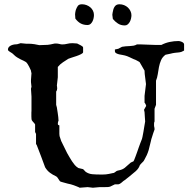

<svg xmlns="http://www.w3.org/2000/svg" viewBox="-20 -902 891 908"><path d="M193.4 -110.8Q183.6 -136.2 174.3 -162.4Q165 -188.5 155.3 -211.9Q155.3 -212.9 154.5 -214.4Q153.8 -215.8 152.8 -217.3Q151.4 -219.2 150.4 -221.2V-268.6L146 -277.8V-313.5Q144.5 -316.9 141.8 -319.8Q139.2 -322.8 136.2 -325.7Q133.3 -328.6 131.1 -332.3Q128.9 -335.9 128.9 -341.3Q128.4 -346.7 128.4 -351.8Q128.4 -356.9 128.4 -360.8Q128.4 -366.2 128.4 -369.9Q128.4 -373.5 128.9 -377.4V-445.3L126.5 -482.4L128.9 -491.7L126.5 -513.7V-522.9L128.9 -556.6Q127.9 -559.1 127.4 -561Q126.5 -565.9 126.5 -567.9Q125.5 -569.8 123.3 -575Q121.1 -580.1 117.9 -586.4Q114.7 -592.8 110.8 -598.9Q106.9 -605 103 -608.4Q99.1 -611.3 92.5 -614.3Q85.9 -617.2 77.9 -621.1Q69.8 -625 61.3 -630.4Q52.7 -635.7 45.4 -643.1Q41 -647.9 36.1 -651.1Q31.2 -654.3 27.1 -656.7Q22.9 -659.2 20.3 -661.6Q17.6 -664.1 17.6 -668Q17.6 -674.8 22 -679.7Q26.4 -684.6 33 -687.5Q39.6 -690.4 47.4 -691.7Q55.2 -692.9 61.5 -692.9L77.6 -697.8L103 -695.3H112.3Q127.9 -695.3 142.3 -693.1Q156.7 -690.9 166 -688.5L193.4 -689.5Q198.7 -689.5 205.3 -689.9Q211.9 -690.4 218.8 -691.9Q225.6 -692.9 231.4 -694.6Q237.3 -696.3 243.2 -696.3Q253.4 -696.3 261 -694.1Q268.6 -691.9 274.4 -691.9Q286.6 -691.9 297.6 -694.8Q308.6 -697.8 322.8 -697.8L344.7 -696.3Q347.7 -694.8 352.5 -692.4Q357.4 -689.9 362.1 -687.5Q366.7 -685.1 369.9 -682.4Q373 -679.7 373 -676.8V-655.3Q373 -650.9 363.5 -646Q354 -641.1 342 -637Q330.1 -632.8 318.6 -629.4Q307.1 -626 303.2 -624Q292 -617.2 277.6 -607.4Q263.2 -597.7 253.4 -585.4V-536.6L249 -497.6Q249 -495.6 249.8 -492.4Q250.5 -489.3 250.5 -483.9Q250.5 -475.1 245.6 -468.8V-406.2L249 -393.6Q249 -392.6 250.2 -385.3Q251.5 -377.9 252.9 -368.2Q254.4 -358.4 255.6 -348.1Q256.8 -337.9 256.8 -331.1Q255.4 -328.6 254.4 -325.4Q253.4 -322.3 253.4 -315.9Q253.4 -314 254.4 -312.3Q255.4 -310.5 260.7 -309.1V-280.3Q260.7 -273.9 260.7 -269Q260.7 -264.2 261.7 -258.3L269.5 -234.9L297.4 -178.2Q303.2 -168.5 308.8 -158.4Q314.5 -148.4 320.6 -139.2Q326.7 -129.9 333.7 -121.6Q340.8 -113.3 350.6 -107.4L373 -102.1L385.3 -89.4Q399.4 -79.6 416.7 -78.1Q434.1 -76.7 451.7 -76.7Q460.9 -76.7 467.8 -76.7Q474.6 -76.7 481.2 -77.4Q487.8 -78.1 495.4 -79.6Q502.9 -81.1 513.7 -83.5Q517.1 -83.5 519.8 -85Q522.5 -86.4 524.9 -88.4Q527.3 -90.3 530 -92.3Q532.7 -94.2 537.1 -95.2Q549.8 -97.7 557.1 -100.8Q564.5 -104 570.1 -108.4Q575.7 -112.8 582 -118.9Q588.4 -125 598.6 -133.3L611.3 -139.2Q611.8 -139.2 614.5 -145.5Q617.2 -151.9 620.8 -161.6Q624.5 -171.4 628.7 -183.3Q632.8 -195.3 636.7 -206.3Q640.6 -217.3 643.8 -225.6Q647 -233.9 648.4 -237.3Q651.4 -243.2 653.8 -254.6Q656.2 -266.1 658.4 -279.1Q660.6 -292 662.6 -304.9Q664.6 -317.9 666.5 -327.6Q666.5 -336.4 665 -348.6Q663.6 -360.8 663.6 -371.6L661.1 -382.8L671.4 -401.4Q671.4 -403.3 668.7 -408.9Q666 -414.6 663.6 -416.5V-448.7L670.4 -504.4L664.6 -550.8Q664.6 -552.7 664.1 -556.9Q663.6 -561 663.6 -567.9Q662.6 -569.8 658.7 -576.2Q654.8 -582.5 650.9 -589.8L640.1 -608.4Q638.7 -609.4 634.8 -611.6Q630.9 -613.8 626.7 -616Q622.6 -618.2 618.9 -619.9Q615.2 -621.6 613.8 -621.6Q609.4 -623.5 603.8 -626.2Q598.1 -628.9 592.3 -631.6Q586.4 -634.3 580.8 -636.5Q575.2 -638.7 570.8 -639.6Q566.9 -641.1 559.1 -642.1Q551.3 -643.1 543.2 -645Q535.2 -647 529.3 -650.4Q523.4 -653.8 523.4 -660.6V-668L539.6 -671.4L557.1 -680.7Q565.9 -682.6 575 -683.1Q584 -683.6 593.3 -684.1Q602.5 -684.6 611.3 -686Q620.1 -687.5 627.4 -691.9H648.4Q665.5 -691.9 680.9 -690.7Q696.3 -689.5 715.3 -689.5H743.2Q761.7 -699.2 782.5 -703.6Q803.2 -708 825.2 -708Q827.1 -708 831.3 -707Q835.4 -706.1 839.8 -704.1Q844.2 -702.1 847.4 -699Q850.6 -695.8 850.6 -691.9V-663.1L846.2 -660.6Q837.4 -655.3 827.4 -654.3Q817.4 -653.3 807.6 -652.3Q796.4 -650.9 785.6 -647.9Q774.9 -645 762.7 -643.1Q748 -632.3 741.5 -616.9Q734.9 -601.6 731.7 -584.7Q728.5 -567.9 726.1 -551Q723.6 -534.2 717.8 -520.5V-406.2L710.9 -387.7V-327.6Q709 -323.7 708.7 -320.1Q708.5 -316.4 708.5 -310.1Q708.5 -304.2 709.7 -300.8Q710.9 -297.4 710.9 -289.6L704.6 -272Q702.1 -262.2 698.7 -253.2Q695.3 -244.1 693.4 -233.9L683.1 -192.4Q679.2 -179.7 674.3 -168.7Q669.4 -157.7 663.1 -147Q660.6 -141.6 657.2 -137.9Q653.8 -134.3 650.1 -130.9Q646.5 -127.4 643.3 -123.5Q640.1 -119.6 638.7 -114.3Q632.3 -99.6 612.3 -84.5Q602.5 -76.2 591.8 -67.4Q581.1 -58.6 570.8 -50.8Q566.9 -48.8 563.2 -45.7Q559.6 -42.5 555.9 -39.3Q552.2 -36.1 548.3 -33.7Q544.4 -31.2 539.6 -30.3H523.4L501 -19.5Q495.1 -17.6 487.5 -17.3Q480 -17.1 472.7 -17.1H451.7L419.4 -14.2L394.5 -17.1L356.9 -14.2Q356.4 -15.1 352.3 -16.6Q348.1 -18.1 342.8 -20.5Q336.4 -23.4 328.9 -25.9Q321.3 -28.3 314.9 -30.3L299.8 -33.7Q287.6 -37.6 277.6 -39.8Q267.6 -42 266.6 -43Q263.2 -44.9 260.7 -48.6Q258.3 -52.2 256.1 -55.9Q253.9 -59.6 251.2 -63Q248.5 -66.4 244.6 -68.4Q229.5 -75.2 216.3 -85Q203.1 -94.7 193.4 -110.8ZM335 -834.5Q335 -839.8 336.2 -844.5Q337.4 -849.1 338.4 -854.5Q342.3 -865.7 347.9 -873.8Q353.5 -881.8 367.7 -881.8Q378.9 -881.8 389.2 -877.9Q399.4 -874 407.2 -867.4Q415 -860.8 419.7 -851.3Q424.3 -841.8 424.3 -831.1Q424.3 -824.2 422.6 -815.9Q420.9 -807.6 417.2 -800.5Q413.6 -793.5 408 -788.6Q402.3 -783.7 394.5 -783.7Q375 -783.7 361.3 -791.3Q347.7 -798.8 336.4 -814ZM511.2 -832Q511.2 -836.4 512.5 -841.6Q513.7 -846.7 514.6 -851.1Q516.6 -863.3 523.7 -872.6Q530.8 -881.8 544.9 -881.8Q556.6 -881.8 566.9 -877.7Q577.1 -873.5 584.7 -866.5Q592.3 -859.4 596.9 -849.9Q601.6 -840.3 601.6 -830.1Q601.6 -822.8 599.6 -814.2Q597.7 -805.7 593.8 -798.6Q589.8 -791.5 584 -786.6Q578.1 -781.7 570.3 -781.7Q551.3 -781.7 537.6 -790.8Q523.9 -799.8 513.7 -812.5Z"/></svg>

Font: IM FELL English
Style: Regular
Weight: 400
Designer: Igino Marini
Foundry: Igino Marini
Version: 3.00